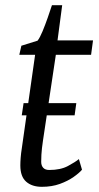

<svg xmlns="http://www.w3.org/2000/svg" viewBox="-20 -711 383 741"><path d="M64 -266 71 -313H274.5L268 -266ZM146 -169.5Q143.5 -152.5 142 -139.5Q140.5 -126.5 139.8 -114.2Q139 -102 139 -86.5Q139 -72 146.8 -63.5Q154.5 -55 170 -55Q213.5 -55 242 -70.2Q270.5 -85.5 284.5 -97L296.5 -56Q286 -43.5 264 -28Q242 -12.5 211 -1.2Q180 10 141.5 10Q103.5 10 81 -9.8Q58.5 -29.5 58.5 -72.5Q58.5 -79 58.8 -86.5Q59 -94 59.8 -102.5Q60.5 -111 61.5 -119.8Q62.5 -128.5 64 -137.5L115.5 -499.5H54.5L62.5 -534.5L125 -554Q134 -565.5 144.2 -590.2Q154.5 -615 164.2 -642.8Q174 -670.5 180.5 -691H220L202 -555H339L331.5 -499.5H195.5Z"/></svg>

Font: Merriweather Light 18pt Light
Style: Italic
Weight: 300
Italic angle: -7.8°
Version: Version 2.101